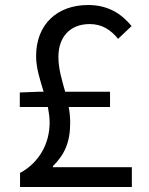

<svg xmlns="http://www.w3.org/2000/svg" viewBox="-20 -746 595 766"><path d="M191 -79V-83C237 -129 260 -177 260 -256C260 -278 258 -299 254 -319H419V-380H240C227 -427 213 -471 213 -519C213 -597 258 -650 338 -650C388 -650 423 -626 451 -591L505 -642C465 -691 411 -726 332 -726C207 -726 124 -648 124 -522C124 -474 140 -427 154 -380H134L59 -377V-319H171C175 -298 178 -278 178 -257C178 -173 136 -97 60 -56V0H506V-79Z"/></svg>

Font: Noto Sans CJK SC Regular
Style: Regular
Weight: 400
Designer: Ryoko NISHIZUKA (kana & ideographs); Paul D. Hunt (Latin, Greek & Cyrillic); Wenlong ZHANG (bopomofo); Sandoll Communica
Foundry: Adobe Systems Incorporated
Version: Version 1.004;PS 1.004;hotconv 1.0.82;makeotf.lib2.5.63406